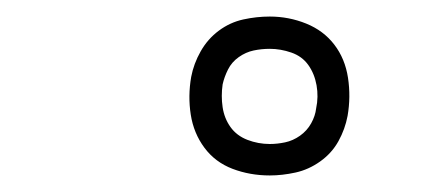

<svg xmlns="http://www.w3.org/2000/svg" viewBox="-20 -785 540 232"><path d="M306 -573Q282 -573 261 -581Q240 -589 227 -606.5Q214 -624 210.5 -646.5Q207 -669 211 -692Q214 -708 222.5 -723Q231 -738 244.5 -748Q258 -758 274 -761.5Q290 -765 306 -765Q329 -765 350 -756.5Q371 -748 384 -731Q397 -714 400.5 -691Q404 -668 400 -645Q397 -629 389 -614.5Q381 -600 367 -590Q353 -580 337 -576.5Q321 -573 306 -573ZM306 -611Q315 -611 324.5 -613Q334 -615 342.5 -621Q351 -627 356 -636Q361 -645 362 -654Q365 -668 362.5 -682Q360 -696 352.5 -706.5Q345 -717 332 -721.5Q319 -726 306 -726Q296 -726 286.5 -724Q277 -722 268.5 -716Q260 -710 255.5 -701Q251 -692 249 -683Q247 -669 249 -655.5Q251 -642 258.5 -631.5Q266 -621 279 -616Q292 -611 306 -611Z"/></svg>

Font: iosevka_custom_sans_ss08 XLt
Style: Italic
Weight: 200
Italic angle: -10°
Designer: Belleve Invis
Foundry: Belleve Invis
Version: Version 10.3.0; ttfautohint (v1.8.3)